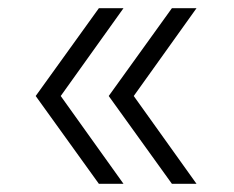

<svg xmlns="http://www.w3.org/2000/svg" viewBox="-20 -551 571 468"><path d="M221 -531H281L113 -296V-338L281 -103H221L67 -317ZM399 -531H459L291 -296V-338L459 -103H399L245 -317Z"/></svg>

Font: Unbounded ExtraLight
Style: Regular
Weight: 250
Designer: Luke Prowse, Jean-Baptiste Morizot, Fátima Lázaro, Florian Runge
Foundry: NaN
Version: Version 1.701;gftools[0.9.28.dev5+ged2979d]